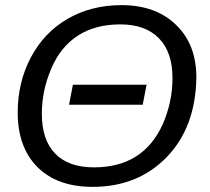

<svg xmlns="http://www.w3.org/2000/svg" viewBox="-20 -718 818 748"><path d="M249 -310 264 -388H551L536 -310ZM453 -698Q587 -698 666 -621Q745 -545 745 -416Q742 -222 629.5 -106Q517 10 341 10Q203 10 126 -67Q49 -144 49 -280Q49 -397 100 -494Q152 -592 244 -645Q336 -698 453 -698ZM449 -623Q351 -623 283 -579Q215 -535 179 -449Q143 -364 143 -275Q143 -173 195 -119.5Q247 -66 346 -66Q442 -66 509 -108Q576 -150 614 -234Q652 -321 652 -414Q652 -515 599 -569Q546 -623 449 -623Z"/></svg>

Font: Libra Sans
Style: Italic
Weight: 400
Italic angle: -12°
Foundry: Context Ltd
Version: Version 1.002